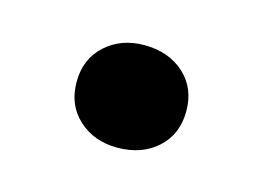

<svg xmlns="http://www.w3.org/2000/svg" viewBox="-38 -468 350 257"><g transform="rotate(15 137.0 -339.0)"><path d="M137 -268Q105 -268 83.5 -287.5Q62 -307 62 -339Q62 -371 83.5 -390.5Q105 -410 137 -410Q171 -410 192.5 -390.5Q214 -371 214 -339Q214 -307 192.5 -287.5Q171 -268 137 -268Z"/></g></svg>

Font: Roboto Serif 20pt SemiCondensed
Style: Regular
Weight: 400
Width: 4
Version: Version 1.008